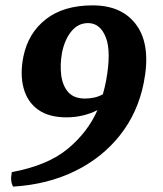

<svg xmlns="http://www.w3.org/2000/svg" viewBox="-20 -526 608 715"><path d="M325 -506Q437 -506 490 -430Q543 -354 515 -216Q493 -106 426.5 -22Q360 62 258.5 111.5Q157 161 29 169Q17 150 24 115Q158 90 232.5 28Q307 -34 343 -116Q290 -89 227 -89Q162 -89 122 -117.5Q82 -146 68 -197.5Q54 -249 67 -315Q85 -403 151 -454.5Q217 -506 325 -506ZM211 -330Q203 -285 208 -246Q213 -207 234 -183Q255 -159 297 -159Q313 -159 330 -162.5Q347 -166 363 -175Q370 -199 375 -225Q395 -334 374 -387Q353 -440 308 -440Q271 -440 246 -409.5Q221 -379 211 -330Z"/></svg>

Font: Vollkorn
Style: Bold Italic
Weight: 700
Italic angle: -11°
Designer: Friedrich Althausen
Foundry: Friedrich Althausen
Version: Version 5.000; ttfautohint (v1.8.3)